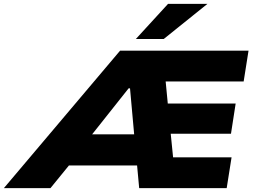

<svg xmlns="http://www.w3.org/2000/svg" viewBox="-108 -965 1300 985"><path d="M-88 0 508 -705H1167L1142 -547H669L737 -598L758 -379L684 -434H1101L1077 -279H693L762 -337L786 -98L711 -158H1080L1055 0H606L588 -195L638 -116H209L305 -189L151 0ZM552 -512 337 -241 324 -276H633L584 -234L559 -512ZM589 -765 754 -945H956L732 -765Z"/></svg>

Font: Nunito Sans 7pt SemiExpanded Black
Style: Italic
Weight: 900
Width: 6
Italic angle: -9°
Designer: Vernon Adams
Foundry: Vernon Adams
Version: Version 3.101;gftools[0.9.27]